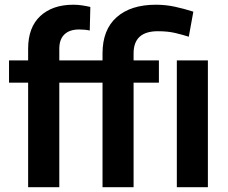

<svg xmlns="http://www.w3.org/2000/svg" viewBox="-20 -780 952 800"><path d="M227.1 0H97.2V-435.5H17.6V-528.3H97.2V-577.1Q97.2 -666 147.9 -713.1Q198.7 -760.3 285.6 -760.3Q304.2 -760.3 322 -757.6Q339.8 -754.9 356.4 -751L354 -652.8Q335 -657.2 309.6 -657.2Q270 -657.2 248.5 -636.7Q227.1 -616.2 227.1 -577.1V-528.3H407.2V-557.6Q407.2 -656.2 466.1 -708.3Q524.9 -760.3 629.4 -760.3Q669.9 -760.3 707.8 -752.2Q745.6 -744.1 785.6 -731.4L766.6 -627Q740.7 -635.3 710 -642.6Q679.2 -649.9 637.7 -649.9Q536.6 -649.9 536.6 -557.6V-528.3H642.1V-435.5H536.6V0H407.2V-435.5H227.1ZM846.2 -528.3V0H716.8V-528.3Z"/></svg>

Font: Vazirmatn RD UI FD SemiBold
Style: Regular
Weight: 600
Designer: Saber Rastikerdar
Foundry: Saber Rastikerdar
Version: Version 33.003